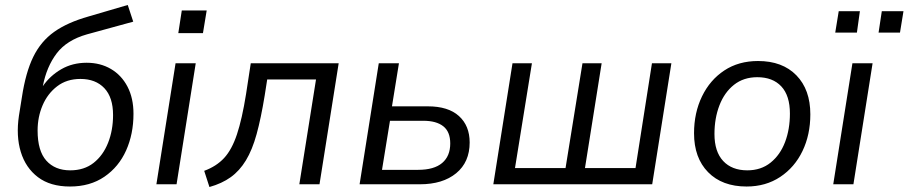

<svg xmlns="http://www.w3.org/2000/svg" viewBox="-20 -740 3648 771"><path d="M261 9Q182 9 132.5 -28.5Q83 -66 63.5 -130Q44 -194 56 -275L68 -350Q83 -449 113.5 -511.5Q144 -574 197.5 -612Q251 -650 336 -674L493 -720L515 -653L329 -602Q248 -579 207.5 -525.5Q167 -472 152 -394Q181 -436 226 -462Q271 -488 328 -488Q383 -488 425.5 -463Q468 -438 492 -392Q516 -346 516 -283Q516 -202 486.5 -136Q457 -70 399.5 -30.5Q342 9 261 9ZM262 -56Q318 -56 356 -86Q394 -116 414 -166.5Q434 -217 434 -278Q434 -349 399 -386Q364 -423 303 -423Q248 -423 209.5 -393.5Q171 -364 151 -317Q131 -270 131 -216Q131 -134 166 -95Q201 -56 262 -56Z M696 -607 710 -698H810L795 -607ZM608 0 685 -486H766L689 0Z M821 11 800 -54Q849 -72 880 -105.5Q911 -139 931.5 -200.5Q952 -262 968 -362L987 -486H1340L1263 0H1182L1249 -421H1053L1043 -357Q1028 -265 1010.5 -201.5Q993 -138 967.5 -96Q942 -54 906.5 -28.5Q871 -3 821 11Z M1424 0 1501 -486H1582L1554 -313H1698Q1780 -313 1823 -274Q1866 -235 1866 -168Q1866 -89 1812 -44.5Q1758 0 1666 0ZM1514 -58H1659Q1723 -58 1755.5 -85.5Q1788 -113 1788 -164Q1788 -211 1760 -233Q1732 -255 1680 -255H1546Z M1961 0 2038 -486H2116L2048 -65H2251L2319 -486H2396L2329 -65H2532L2598 -486H2676L2599 0Z M2978 9Q2880 9 2823.5 -48.5Q2767 -106 2767 -205Q2767 -287 2799 -353Q2831 -419 2888.5 -457Q2946 -495 3024 -495Q3122 -495 3178 -437.5Q3234 -380 3234 -281Q3234 -199 3202.5 -133.5Q3171 -68 3113 -29.5Q3055 9 2978 9ZM2981 -56Q3036 -56 3074.5 -87Q3113 -118 3132.5 -169.5Q3152 -221 3152 -284Q3152 -356 3117.5 -393Q3083 -430 3021 -430Q2966 -430 2927.5 -399.5Q2889 -369 2869 -317Q2849 -265 2849 -202Q2849 -131 2884 -93.5Q2919 -56 2981 -56Z M3326 0 3403 -486H3484L3407 0ZM3508 -609 3521 -695H3608L3594 -609ZM3334 -609 3348 -695H3433L3421 -609Z"/></svg>

Font: Nunito Sans
Style: Italic
Weight: 400
Italic angle: -9°
Designer: Vernon Adams
Foundry: Vernon Adams
Version: Version 3.006; ttfautohint (v1.8.3)